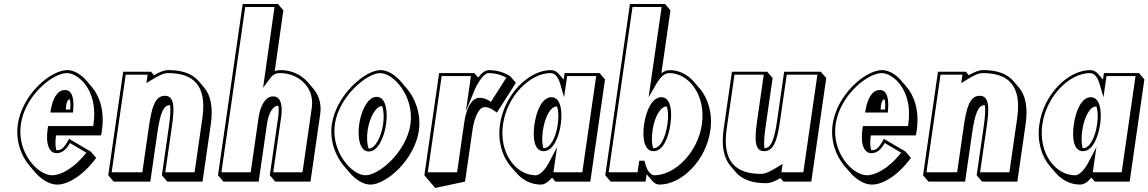

<svg xmlns="http://www.w3.org/2000/svg" viewBox="-20 -880 5766 964"><path d="M487.1 -200.2C489 -206.2 490.6 -217.2 491.6 -224.2C506.2 -325.6 479 -399 440.7 -443.9L413.4 -475.7C383.7 -510.5 347.1 -528 318.2 -528C234.1 -528 91.2 -406 69.6 -256C57.5 -172 86.5 -96.5 129.1 -46.7L156.3 -14.9C189.3 23.6 230.5 46.8 267.1 46.8C315.2 46.8 390.9 9.8 462.8 -87.2L435.6 -119L326.7 -183C301.9 -137 289.8 -126 265.7 -126C264.8 -126 263.8 -126.1 262.8 -126.2C258.1 -142.9 256.6 -166.9 261.4 -200.2ZM331 -381.2C333.7 -368 334.4 -350.9 332.6 -330H310.3C312.3 -358.3 316 -381.2 330.9 -381.2ZM448 -247H221.3L219.2 -232C207.7 -152.3 229.6 -111 263.5 -111C292 -111 310.8 -127.3 331.1 -161.9L413.7 -113.4C346.9 -29.2 280.8 0 242.1 0C169.4 0 64.1 -113.7 84.6 -256C105.3 -399.4 243.4 -513 316 -513C371.1 -513 474.4 -430 449.4 -256C449 -253.7 448.2 -248.5 448 -247ZM232.8 -315 346.5 -315 347.8 -330.9C352 -383.4 343.6 -428 305.8 -428C263.7 -428 243.2 -375.6 235.5 -330.4Z M734.7 31.8 769.9 -212.2C784.4 -313.2 801.4 -352.2 832.7 -352.2C833 -352.2 833.4 -352.2 833.8 -352.2C837.4 -329.8 835.2 -294.7 827.9 -244L792.7 0L819.9 31.8H996.9L1038.3 -255.2C1050.8 -341.8 1037.7 -402.3 1004.5 -441L977.3 -472.8C944.6 -511 892.5 -528 826.2 -528C803.8 -528 781.1 -518.6 753.3 -502.5L738.4 -520H598.4L523.5 0L550.7 31.8ZM694.6 -15H540.6L611.2 -505H721.2L715.1 -462.5L740.9 -478.6C777.5 -501.5 802.1 -513 824 -513C950.4 -513 1019.8 -452.1 996.1 -287L956.9 -15H809.9L842.9 -244C856.6 -339.5 857.1 -399 807.6 -399C758 -399 741.4 -339.5 727.6 -244Z M1375.5 -860H1198.5L1074.5 0L1101.8 31.8H1278.8L1320.6 -258.2C1329.2 -318.2 1353.5 -349.2 1375.9 -349.2C1376.4 -349.2 1376.9 -349.2 1377.4 -349.2C1380.1 -334.6 1380 -315 1376.4 -290L1334.7 0L1361.9 31.8H1538.9L1587.6 -306.2C1595.3 -359.9 1580 -403.5 1552.7 -435.4L1525.5 -467.2C1491.8 -506.6 1439.8 -528 1390.5 -528C1381.4 -528 1370.8 -527.5 1359.4 -522.9L1402.7 -828.2ZM1358.3 -845 1300.8 -439.1 1335.2 -485.3C1355.6 -512.7 1371.9 -513 1388.3 -513C1471.1 -513 1561.2 -447.8 1545.3 -338L1498.8 -15H1351.8L1391.4 -290C1400.2 -351 1390.5 -396 1350.8 -396C1312.7 -396 1286.9 -349.7 1278.3 -290L1238.7 -15H1091.7L1211.3 -845Z M1646.2 -256C1634.2 -172.6 1664.7 -95.6 1707.9 -45.1L1735.2 -13.3C1767.1 24 1806 46.8 1839.7 46.8C1920.6 46.8 2062.1 -79.2 2083 -224.2C2095.1 -308.4 2064.8 -386.5 2021.4 -437.2L1994.1 -469.1C1962.8 -505.7 1924.6 -528 1890.7 -528C1811.4 -528 1667.1 -401 1646.2 -256ZM1899.2 -346.6C1906.6 -323.9 1908.6 -291.2 1903.5 -256.3C1894.1 -191 1862.6 -134.3 1833.7 -134.3C1832.5 -134.3 1831.4 -134.4 1830.3 -134.6C1822.8 -157.2 1820.7 -189.6 1825.7 -224.5C1835.1 -289.7 1867.3 -346.9 1896.1 -346.8C1897.2 -346.8 1898.2 -346.8 1899.2 -346.6ZM1783.5 -256.3C1774.4 -193 1784.5 -119.3 1831.5 -119.3C1878.7 -119.3 1909.5 -193.3 1918.5 -256.3C1927.6 -319.3 1918.2 -393.7 1871.1 -393.7C1823.9 -393.7 1792.6 -319.3 1783.5 -256.3ZM1661.2 -256C1681.2 -394.5 1821.3 -513 1888.6 -513C1957.4 -513 2060.7 -394.7 2040.7 -256C2020.7 -117.4 1883.5 0 1814.7 0C1747.2 0 1641.3 -117.5 1661.2 -256Z M2110.7 0 2138 31.8 2165.2 63.6 2315 31.8 2353.9 -238.2C2355.7 -251.2 2374.3 -342.2 2413.2 -342.2C2445.6 -342.2 2474.5 -314.2 2474.5 -314.2L2570.1 -464.2L2542.9 -496C2542.9 -496 2501.5 -528 2435.5 -528C2414.4 -528 2395.4 -510.2 2380.9 -490.5L2361.7 -513H2184.7ZM2127.9 -15 2197.5 -498H2344.5L2319.1 -321.8L2365.8 -435.1C2367.4 -439 2402.8 -513 2433.4 -513C2475.5 -513 2507.6 -498.5 2522.4 -490.1L2444.9 -368.5C2431.9 -377.7 2412.5 -389 2388.1 -389C2328 -389 2312.6 -276.4 2311.6 -270L2274.9 -15Z M2490.5 -256C2478.2 -170.8 2501.1 -95 2543.6 -45.4L2570.9 -13.6C2603.2 24.2 2646.9 46.8 2694.9 46.8C2714.5 46.8 2734.2 33.2 2751.7 11.8L2768.8 31.8H2943.8L3017.7 -481.2L2990.5 -513H2814.7L2810 -480.3L2785.6 -508.8C2774.8 -521.3 2761.6 -528 2745.9 -528C2634.7 -528 2512.1 -406 2490.5 -256ZM2777.2 -344.9C2784 -323.5 2785.7 -292.5 2780.5 -256C2770.4 -186 2740.9 -136 2711.8 -136C2710.4 -136 2709 -136.1 2707.7 -136.3C2701.5 -157.7 2700.5 -188.3 2705.7 -224.2C2715.9 -295.2 2745.5 -345.2 2773.8 -345.2C2775 -345.2 2776.1 -345.1 2777.2 -344.9ZM2749.8 -57.2 2749.1 -58H2749.9ZM2505.5 -256C2526.3 -400.2 2643.7 -513 2743.8 -513C2763.8 -513 2781.7 -497.2 2793 -458L2812.2 -391.5L2827.5 -498H2973.3L2903.7 -15H2758.7L2776.9 -141.5L2735.9 -63.3C2714.2 -22.2 2688.3 0 2669.9 0C2569.7 0 2484.7 -111.8 2505.5 -256ZM2663.5 -256C2653.7 -188.4 2661.6 -121 2709.6 -121C2756.4 -121 2785.7 -188.1 2795.5 -256C2805.4 -325.1 2794.2 -392 2748.7 -392C2702.6 -392 2673.4 -324.7 2663.5 -256Z M3546.4 -224.2C3558.7 -309.6 3535.6 -386 3492.9 -435.9L3465.6 -467.7C3433.4 -505.4 3389.9 -528 3342.1 -528C3327.8 -528 3313.9 -522.5 3300.7 -512L3346.2 -828.2L3319 -860H3142.9L3019 0L3046.2 31.8H3221.2L3226.6 -5.4C3227.2 -4.6 3227.8 -3.8 3228.4 -3.1L3255.7 28.7C3265.4 40.1 3277.3 46.8 3291 46.8C3402.3 46.8 3524.7 -74.2 3546.4 -224.2ZM3259 -136.3C3252.4 -157.7 3250.9 -188.3 3256.1 -224.2C3266.3 -295.2 3297.3 -345.2 3325.1 -345.2C3326.3 -345.2 3327.4 -345.1 3328.4 -345C3334.9 -323.5 3336.4 -292.5 3331.1 -256C3321 -186 3293.6 -136 3263.2 -136C3261.8 -136 3260.4 -136.1 3259 -136.3ZM3203.9 -56.2 3202.3 -58H3203.5ZM3504.1 -256C3483.3 -111.8 3366.2 0 3266 0C3247.5 0 3228 -22.1 3218.2 -63.3L3215.9 -73H3189.5L3181.1 -15H3036.1L3155.7 -845H3301.9L3236.5 -391.4L3274.9 -458C3297.4 -497.2 3319.9 -513 3339.9 -513C3440 -513 3524.9 -400.2 3504.1 -256ZM3346.2 -256.7C3356.1 -325.5 3346.1 -392 3300.1 -392C3254.6 -392 3223.8 -325 3213.9 -256C3204 -187.9 3214.4 -121 3261 -121C3309.1 -121 3336.5 -189 3346.2 -256.7Z M3917.1 -520 3882 -276C3867.4 -175 3850.4 -136 3819.2 -136C3818.8 -136 3818.4 -136 3818.1 -136C3814.5 -158.4 3816.7 -193.5 3824 -244.2L3859.2 -488.2L3831.9 -520H3654.9L3613.5 -233C3601.1 -146.4 3614.2 -85.9 3647.3 -47.2L3674.5 -15.3C3707.2 22.8 3759.3 39.8 3825.7 39.8C3848 39.8 3870.7 30.4 3898.5 14.4L3913.4 31.8H4053.4L4128.4 -488.2L4101.1 -520ZM3930 -505H4084L4013.4 -15H3903.4L3909.5 -57.5L3883.7 -41.4C3847.1 -18.5 3822.5 -7 3800.6 -7C3674.3 -7 3604.8 -67.9 3628.5 -233L3667.8 -505H3814.7L3781.7 -276C3768 -180.5 3767.4 -121 3817 -121C3866.6 -121 3883.2 -180.5 3897 -276Z M4578.1 -200.2C4580 -206.2 4581.6 -217.2 4582.6 -224.2C4597.2 -325.6 4570 -399 4531.7 -443.9L4504.4 -475.7C4474.7 -510.5 4438.1 -528 4409.2 -528C4325.1 -528 4182.2 -406 4160.6 -256C4148.5 -172 4177.5 -96.5 4220.1 -46.7L4247.3 -14.9C4280.3 23.6 4321.5 46.8 4358.1 46.8C4406.2 46.8 4481.9 9.8 4553.8 -87.2L4526.6 -119L4417.7 -183C4392.9 -137 4380.8 -126 4356.7 -126C4355.8 -126 4354.8 -126.1 4353.8 -126.2C4349.1 -142.9 4347.6 -166.9 4352.4 -200.2ZM4422 -381.2C4424.7 -368 4425.4 -350.9 4423.6 -330H4401.3C4403.3 -358.3 4407 -381.2 4421.9 -381.2ZM4539 -247H4312.3L4310.2 -232C4298.7 -152.3 4320.6 -111 4354.5 -111C4383 -111 4401.8 -127.3 4422.1 -161.9L4504.7 -113.4C4437.9 -29.2 4371.8 0 4333.1 0C4260.4 0 4155.1 -113.7 4175.6 -256C4196.3 -399.4 4334.4 -513 4407 -513C4462.1 -513 4565.4 -430 4540.4 -256C4540 -253.7 4539.2 -248.5 4539 -247ZM4323.8 -315 4437.5 -315 4438.8 -330.9C4443 -383.4 4434.6 -428 4396.8 -428C4354.7 -428 4334.2 -375.6 4326.5 -330.4Z M4825.7 31.8 4860.9 -212.2C4875.4 -313.2 4892.4 -352.2 4923.7 -352.2C4924 -352.2 4924.4 -352.2 4924.8 -352.2C4928.4 -329.8 4926.2 -294.7 4918.9 -244L4883.7 0L4910.9 31.8H5087.9L5129.3 -255.2C5141.8 -341.8 5128.7 -402.3 5095.5 -441L5068.3 -472.8C5035.6 -511 4983.5 -528 4917.2 -528C4894.8 -528 4872.1 -518.6 4844.3 -502.5L4829.4 -520H4689.4L4614.5 0L4641.7 31.8ZM4785.6 -15H4631.6L4702.2 -505H4812.2L4806.1 -462.5L4831.9 -478.6C4868.5 -501.5 4893.1 -513 4915 -513C5041.4 -513 5110.8 -452.1 5087.1 -287L5047.9 -15H4900.9L4933.9 -244C4947.6 -339.5 4948.1 -399 4898.6 -399C4849 -399 4832.4 -339.5 4818.6 -244Z M5198.5 -256C5186.2 -170.8 5209.1 -95 5251.6 -45.4L5278.9 -13.6C5311.2 24.2 5354.9 46.8 5402.9 46.8C5422.5 46.8 5442.2 33.2 5459.7 11.8L5476.8 31.8H5651.8L5725.7 -481.2L5698.5 -513H5522.7L5518 -480.3L5493.6 -508.8C5482.8 -521.3 5469.6 -528 5453.9 -528C5342.7 -528 5220.1 -406 5198.5 -256ZM5485.2 -344.9C5492 -323.5 5493.7 -292.5 5488.5 -256C5478.4 -186 5448.9 -136 5419.8 -136C5418.4 -136 5417 -136.1 5415.7 -136.3C5409.5 -157.7 5408.5 -188.3 5413.7 -224.2C5423.9 -295.2 5453.5 -345.2 5481.8 -345.2C5483 -345.2 5484.1 -345.1 5485.2 -344.9ZM5457.8 -57.2 5457.1 -58H5457.9ZM5213.5 -256C5234.3 -400.2 5351.7 -513 5451.8 -513C5471.8 -513 5489.7 -497.2 5501 -458L5520.2 -391.5L5535.5 -498H5681.3L5611.7 -15H5466.7L5484.9 -141.5L5443.9 -63.3C5422.2 -22.2 5396.3 0 5377.9 0C5277.7 0 5192.7 -111.8 5213.5 -256ZM5371.5 -256C5361.7 -188.4 5369.6 -121 5417.6 -121C5464.4 -121 5493.7 -188.1 5503.5 -256C5513.4 -325.1 5502.2 -392 5456.7 -392C5410.6 -392 5381.4 -324.7 5371.5 -256Z"/></svg>

Font: Blink
Style: 3DObl
Weight: 400
Designer: Mew Too
Foundry: Cannot Into Space Fonts
Version: Version 001.000